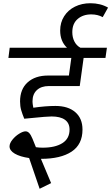

<svg xmlns="http://www.w3.org/2000/svg" viewBox="-20 -983 688 1187"><path d="M477 -688H641L632 -625H497L473 -451H282Q235 -451 208 -426Q181 -401 181 -357Q181 -346 183 -334Q185 -322 186 -317Q262 -328 323 -328Q401 -328 445.5 -289.5Q490 -251 490 -182Q490 -90 422.5 -45.5Q355 -1 234 -1H233L296 149L225 184L160 -6Q104 -14 71.5 -33Q39 -52 39 -78Q39 -97 56.5 -119Q74 -141 98 -156Q122 -171 138 -171Q151 -171 161 -160Q171 -149 181 -125Q191 -101 202 -73Q222 -70 244 -70Q321 -70 365.5 -98Q410 -126 410 -182Q410 -222 381.5 -242.5Q353 -263 299 -263Q270 -263 172 -253L130 -249Q118 -278 111 -302Q104 -326 104 -356Q104 -432 151 -474Q198 -516 277 -516H406L421 -625H32L40 -688H394Q352 -728 352 -794Q352 -844 376.5 -882.5Q401 -921 443.5 -942Q486 -963 539 -963Q601 -963 648 -936L615 -877Q584 -894 544 -894Q493 -894 460 -865.5Q427 -837 427 -784Q427 -752 440 -726.5Q453 -701 477 -688Z"/></svg>

Font: FiraGO Book
Style: Italic
Weight: 350
Italic angle: -8°
Designer: bBox Type GmbH
Foundry: bBox Type GmbH
Version: Version 1.001